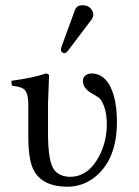

<svg xmlns="http://www.w3.org/2000/svg" viewBox="-20 -702 530 732"><path d="M293.9 -682.1Q320.8 -682.1 332.5 -660.2Q335.4 -653.3 335.9 -647Q335.4 -636.7 330.1 -628.9L237.8 -506.8Q231.4 -499.5 226.1 -499Q213.4 -500.5 211.9 -512.2Q212.4 -516.6 213.9 -522L266.1 -665Q273.4 -681.6 293.9 -682.1ZM163.1 -307.1V-193.8Q163.1 -86.9 186 -55.2Q206.5 -28.8 246.1 -27.8Q317.4 -27.8 358.9 -108.4Q386.7 -162.6 387.2 -226.1Q387.2 -268.1 377.7 -293.9Q368.2 -319.8 358.6 -327.9Q349.1 -335.9 330.1 -345.7Q329.6 -345.7 329.1 -346.7L328.1 -347.2Q296.9 -365.2 295.9 -393.1Q295.9 -413.1 317.9 -420.4Q323.7 -421.9 328.1 -421.9Q389.6 -421.9 414.1 -336.4Q425.8 -293.9 425.8 -237.8Q425.8 -92.3 339.8 -25.4Q293.5 9.8 237.8 9.8Q128.4 9.8 101.1 -70.8Q87.9 -109.9 87.9 -178.2V-303.2Q87.9 -352.1 68.4 -364.3Q54.7 -372.1 25.9 -375Q22.5 -387.7 23.9 -394Q111.8 -406.2 154.8 -421.9Q165.5 -420.9 167 -415Q167 -414.1 163.1 -307.1Z"/></svg>

Font: Linux Libertine Display O
Style: Regular
Weight: 400
Designer: Philipp H. Poll
Foundry: Philipp H. Poll
Version: Version 5.0.9